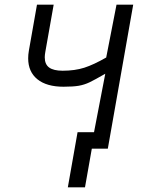

<svg xmlns="http://www.w3.org/2000/svg" viewBox="-20 -570 640 828"><path d="M314.5 0H385.5L434 -252Q388 -225.5 366 -215Q344 -204.5 319.8 -200.2Q295.5 -196 254 -196Q181 -196 141.2 -228.2Q101.5 -260.5 101.5 -318.5Q101.5 -334.5 104.5 -351.5L139.5 -550H211.5L175.5 -346.5Q173 -332.5 173 -323Q173 -292.5 192 -278.8Q211 -265 250 -265Q303 -265 343.5 -278Q384 -291 438 -322L482.5 -550H554.5L445 71H376L346.5 238H272.5Z"/></svg>

Font: JuliaMono Black
Style: Italic
Weight: 900
Italic angle: -9°
Monospace: yes
Designer: cormullion
Foundry: corm
Version: Version 0.057; ttfautohint (v1.8.4)